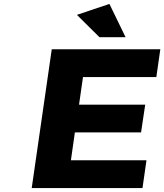

<svg xmlns="http://www.w3.org/2000/svg" viewBox="-20 -949 829 969"><path d="M140.1 0 241.2 -700.2H789.1L769 -560.1H398.9L378.9 -420.9H712.9L691.9 -280.8H357.9L337.9 -140.1H719.2L699.2 0ZM368.2 -874 532.2 -929.2 613.8 -761.2H481.9Z"/></svg>

Font: Trueno
Style: Bold Italic
Weight: 700
Designer: Julieta Ulanovsky
Foundry: Julieta Ulanovsky
Version: Version 3.001b | FøM Fix